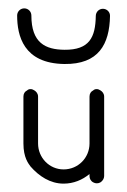

<svg xmlns="http://www.w3.org/2000/svg" viewBox="-20 -439 304 459"><path d="M134 -286C215.7 -285 241.8 -333 243 -401C243.2 -410.4 235.4 -418 226 -418C216.6 -418 209.2 -410.4 209 -401C208.2 -350 194 -319.4 134 -320C88.5 -320.5 55 -336.4 55 -402C55 -411.4 47.4 -419 38 -419C28.6 -419 21 -411.4 21 -402C21 -354.2 35.8 -287.2 134 -286ZM132 0C156 0 177 -9 194 -23V-18C194 -12 197 -6 203 -3C208 0 215 0 220 -3C225 -6 229 -12 229 -18V-76V-96V-208C229 -215 225 -220 220 -223C217 -225 214 -226 211 -226C208 -226 205 -225 203 -223C197 -220 194 -215 194 -208V-96C194 -62 167 -34 132 -34C98 -34 71 -62 71 -96V-208C71 -215 67 -220 62 -223C59 -225 56 -226 53 -226C50 -226 47 -225 45 -223C39 -220 36 -215 36 -208V-96C36 -62 48 -48 53 -41C73 -18 100 0 132 0Z"/></svg>

Font: LetsTrace
Style: basic
Weight: 500
Version: Version 002.000